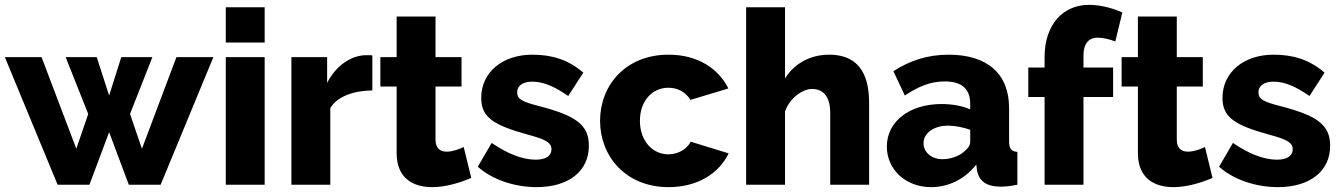

<svg xmlns="http://www.w3.org/2000/svg" viewBox="-24 -760 5515 790"><path d="M560 -148 511 -291 603 -525H475L425 -367L374 -525H246L339 -291L290 -148L147 -525H-4L213 0H344L425 -216L506 0H637L854 -525H702Z M1065 0V-525H905V0ZM1065 -585V-730H905V-585Z M1508 -532C1502 -533 1496 -533 1482 -533C1419 -532 1358 -489 1322 -419V-525H1175V0H1335V-315C1363 -363 1431 -387 1508 -388Z M1884 -155C1865 -146 1838 -136 1814 -136C1787 -136 1768 -150 1768 -185V-404H1875V-525H1768V-692H1608V-525H1541V-404H1608V-130C1608 -28 1674 10 1754 10C1811 10 1871 -9 1915 -28Z M2184 10C2316 10 2399 -56 2399 -160C2399 -247 2345 -284 2196 -323C2126 -341 2104 -351 2104 -380C2104 -410 2131 -424 2166 -424C2210 -424 2255 -406 2314 -365L2376 -461C2313 -516 2244 -535 2166 -535C2045 -535 1956 -464 1956 -357C1956 -277 2007 -245 2148 -206C2219 -187 2245 -174 2245 -146C2245 -118 2221 -103 2180 -103C2125 -103 2063 -128 1999 -172L1942 -74C2002 -20 2095 10 2184 10Z M2445 -263C2445 -118 2550 10 2727 10C2848 10 2935 -48 2974 -129L2818 -177C2802 -146 2766 -125 2726 -125C2661 -125 2609 -180 2609 -263C2609 -345 2660 -399 2726 -399C2765 -399 2797 -381 2817 -349L2973 -396C2932 -478 2847 -535 2727 -535C2549 -535 2445 -408 2445 -263Z M3552 -336C3552 -427 3528 -535 3387 -535C3311 -535 3244 -499 3206 -437V-730H3046V0H3206V-301C3225 -357 3279 -394 3317 -394C3363 -394 3392 -363 3392 -295V0H3552Z M3807 10C3879 10 3946 -23 3993 -83L3996 -59C4004 -16 4034 8 4093 8C4111 8 4134 6 4162 0V-135C4137 -137 4128 -148 4128 -180V-315C4128 -458 4037 -535 3879 -535C3795 -535 3721 -512 3652 -467L3699 -367C3756 -405 3806 -425 3863 -425C3934 -425 3968 -393 3968 -334V-310C3937 -324 3894 -332 3850 -332C3718 -332 3625 -260 3625 -157C3625 -62 3703 10 3807 10ZM3854 -105C3809 -105 3776 -133 3776 -171C3776 -213 3819 -243 3877 -243C3905 -243 3940 -236 3968 -226V-176C3968 -163 3959 -149 3945 -138C3924 -118 3888 -105 3854 -105Z M4434 0V-361H4556V-482H4434V-531C4434 -579 4454 -605 4493 -605C4515 -605 4544 -598 4565 -589L4594 -709C4547 -729 4501 -740 4457 -740C4347 -740 4274 -656 4274 -525V-482H4207V-361H4274V0Z M4934 -155C4915 -146 4888 -136 4864 -136C4837 -136 4818 -150 4818 -185V-404H4925V-525H4818V-692H4658V-525H4591V-404H4658V-130C4658 -28 4724 10 4804 10C4861 10 4921 -9 4965 -28Z M5234 10C5366 10 5449 -56 5449 -160C5449 -247 5395 -284 5246 -323C5176 -341 5154 -351 5154 -380C5154 -410 5181 -424 5216 -424C5260 -424 5305 -406 5364 -365L5426 -461C5363 -516 5294 -535 5216 -535C5095 -535 5006 -464 5006 -357C5006 -277 5057 -245 5198 -206C5269 -187 5295 -174 5295 -146C5295 -118 5271 -103 5230 -103C5175 -103 5113 -128 5049 -172L4992 -74C5052 -20 5145 10 5234 10Z"/></svg>

Font: Raleway
Style: ExtraBold
Weight: 800
Designer: Matt McInerney, Pablo Impallari, Rodrigo Fuenzalida
Foundry: Matt McInerney, Pablo Impallari, Rodrigo Fuenzalida
Version: Version 3.000